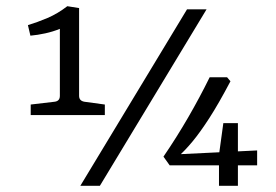

<svg xmlns="http://www.w3.org/2000/svg" viewBox="-20 -599 889 619"><path d="M235 -290Q235 -274 252 -271L318 -262V-228H79V-262L156 -271Q173 -273 173 -290V-506Q151 -497 126 -491.5Q101 -486 78 -484L70 -518Q100 -527 133 -541Q166 -555 197 -579L235 -573ZM239 0 583 -569H646L302 0ZM507 -94Q550 -157 587 -221Q624 -285 656 -350H712L723 -337Q685 -265 655 -218.5Q625 -172 600 -142Q575 -112 551 -91L541 -101L809 -114V-66H527ZM686 -100 700 -202H747V0H686Z"/></svg>

Font: Rasa
Style: Regular
Weight: 400
Designer: Anna Giedrys (Yrsa+Rasa design), David Brezina (Yrsa art-direction, Rasa art-direction, design)
Foundry: Rosetta Type Foundry
Version: Version 2.004